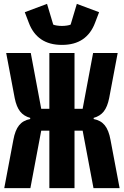

<svg xmlns="http://www.w3.org/2000/svg" viewBox="-20 -972 640 992"><path d="M235 -297H193L137 0H2L49 -249Q58 -299 78.5 -324.5Q99 -350 136 -357V-363Q103 -372 84 -396Q65 -420 56 -465L12 -698H139L193 -410H235V-698H365V-410H407L461 -698H588L544 -465Q535 -420 516 -396Q497 -372 464 -363V-357Q501 -350 521.5 -324.5Q542 -299 551 -249L598 0H463L407 -297H365V0H235ZM129 -854 108 -909 223 -952 255 -845Q261 -842 274 -840Q287 -838 300 -838Q313 -838 326 -840Q339 -842 345 -845L377 -952L492 -909L471 -854Q450 -798 407.5 -769Q365 -740 300 -740Q235 -740 192.5 -769Q150 -798 129 -854Z"/></svg>

Font: iA Writer Mono V
Style: Regular
Weight: 400
Designer: Mike Abbink, Paul van der Laan, Pieter van Rosmalen
Foundry: Bold Monday
Version: Version 2.000